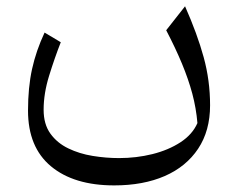

<svg xmlns="http://www.w3.org/2000/svg" viewBox="-20 -338 742 599"><path d="M595.9 46Q580.5 81.4 543 105.9Q505.5 130.3 455.4 142.8Q405.3 155.2 351.4 155.2Q310.6 155.2 269 148.4Q227.4 141.6 193 124.9Q158.5 108.3 137.3 79Q116.1 49.7 116.1 4.4Q116.1 -46.4 133.2 -101.6Q150.3 -156.9 169.6 -206.2L119.1 -236.4Q92.7 -180.1 80 -122.6Q67.4 -65.1 67.4 7Q67.4 121.2 139 180.8Q210.6 240.4 336.3 240.4Q426.9 240.4 494 211.2Q561 181.9 598.2 125.9Q635.4 69.9 635.4 -9.5Q635.4 -86.9 615.4 -159.6Q595.5 -232.3 557.3 -318.4L498.5 -243.6Q527.5 -188.1 547.7 -139.4Q567.9 -90.7 580 -45.6Q592 -0.4 595.9 46Z"/></svg>

Font: Pinar-VF-FD
Style: Regular
Weight: 300
Designer: Amin Abedi
Version: Version 3.0